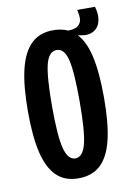

<svg xmlns="http://www.w3.org/2000/svg" viewBox="-73 -644 480 701"><g transform="rotate(-10 167.0 -293.0)"><path d="M21.3 -261.3Q21.3 -357 36 -417.5Q50.7 -478 81.8 -508Q113 -538 162.7 -538Q214 -538 244.8 -508.5Q275.7 -479 289.7 -419.2Q303.7 -359.3 303.7 -263.3Q303.7 -168.3 289.3 -108.2Q275 -48 243.7 -18.7Q212.3 10.7 161.3 10.7Q110.7 10.7 80 -19.5Q49.3 -49.7 35.3 -109.2Q21.3 -168.7 21.3 -261.3ZM213.7 -266.7Q213.7 -376 202.7 -420.3Q191.7 -464.7 163.3 -464.7Q134.3 -464.7 122.8 -419.8Q111.3 -375 111.3 -264Q111.3 -154 123.2 -108.5Q135 -63 162.7 -63Q190.3 -63 202 -108.8Q213.7 -154.7 213.7 -266.7ZM212.3 -511.7 214.3 -527Q243.3 -527 254.8 -537.2Q266.3 -547.3 267 -561.2Q267.7 -575 263 -595.7H328.7Q337.7 -567 332.3 -543Q327 -519 307.3 -507.5Q287.7 -496 256.3 -502.7Z"/></g></svg>

Font: Bricolage Grotesque 96pt Condensed ExBd
Style: Regular
Weight: 800
Width: 3
Designer: Mathieu Triay
Foundry: Atelier Triay
Version: Version 1.001;Glyphs 3.2 (3207)